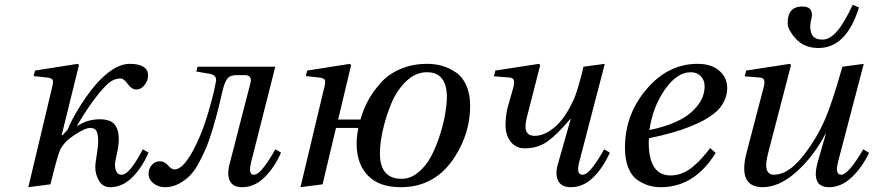

<svg xmlns="http://www.w3.org/2000/svg" viewBox="-20 -768 3641 800"><path d="M98 12 195 -395Q203 -424 200 -433.5Q197 -443 175 -445L120 -451L126 -474L304 -502L309 -497L237 -205H241L262 -228Q277 -268 317 -331Q357 -394 395 -433Q462 -502 520 -502Q597 -502 597 -453Q597 -433 582.5 -414Q568 -395 548 -395Q529 -395 512.5 -418Q496 -441 482 -441Q451 -441 424 -414Q368 -358 302 -246V-243Q345 -271 395 -271Q440 -271 457.5 -249.5Q475 -228 475 -188Q475 -163 467 -127Q459 -91 459 -85Q459 -40 487 -40Q520 -40 575 -146L599 -132Q571 -68 530 -28Q489 12 439 12Q409 12 393 -14Q377 -40 377 -73Q377 -86 383 -121.5Q389 -157 389 -180Q389 -207 382.5 -221Q376 -235 355 -235Q336 -235 293 -207.5Q250 -180 233 -148Q222 -129 196 -23L190 0Z M647 -96Q665 -96 680 -79Q695 -62 707 -62Q754 -62 814 -203Q831 -243 847.5 -298.5Q864 -354 872 -390L879 -425Q886 -454 856 -460L798 -470L803 -490H1127L1027 -95Q1013 -40 1037 -40Q1056 -40 1082 -75Q1108 -110 1127 -146L1151 -132Q1123 -69 1081.5 -28.5Q1040 12 989 12Q950 12 937.5 -14.5Q925 -41 937 -86L1024 -424Q1031 -455 999 -455H964Q939 -455 927.5 -440.5Q916 -426 908 -392Q896 -341 889 -312.5Q882 -284 867.5 -235Q853 -186 841 -157Q829 -128 810 -92Q791 -56 771 -36Q751 -16 724.5 -2Q698 12 668 12Q639 12 619 -4.5Q599 -21 599 -43Q599 -65 612.5 -80.5Q626 -96 647 -96Z M1232 12 1329 -395Q1337 -424 1334 -433.5Q1331 -443 1309 -445L1254 -451L1260 -474L1438 -502L1443 -497L1389 -270H1482Q1494 -313 1514.5 -350.5Q1535 -388 1567.5 -424Q1600 -460 1649.5 -481Q1699 -502 1760 -502Q1793 -502 1822.5 -493.5Q1852 -485 1879.5 -466.5Q1907 -448 1923 -412Q1939 -376 1939 -327Q1939 -215 1876 -116Q1795 12 1650 12Q1559 12 1512.5 -37Q1466 -86 1466 -169Q1466 -199 1473 -235H1380L1324 0ZM1563 -129Q1563 -23 1653 -23Q1692 -23 1725 -51.5Q1758 -80 1779 -121.5Q1800 -163 1815 -212Q1830 -261 1836 -299.5Q1842 -338 1842 -362Q1842 -467 1759 -467Q1712 -467 1673 -430Q1634 -393 1611 -338Q1588 -283 1575.5 -227.5Q1563 -172 1563 -129Z M2038 -450 2044 -474 2226 -502 2231 -497 2178 -290Q2165 -246 2172 -224Q2179 -202 2208 -202Q2248 -202 2291 -238Q2334 -274 2369 -350Q2377 -366 2387.5 -401Q2398 -436 2405 -463L2411 -490L2500 -502L2394 -95Q2379 -40 2407 -40Q2426 -40 2452 -75Q2478 -110 2497 -146L2521 -132Q2493 -69 2451.5 -28.5Q2410 12 2359 12Q2319 12 2305.5 -15Q2292 -42 2305 -86L2358 -272H2356Q2301 -207 2261 -178.5Q2221 -150 2166 -150Q2129 -150 2108 -177.5Q2087 -205 2086.5 -242Q2086 -279 2094 -316L2117 -397Q2124 -420 2121.5 -432Q2119 -444 2102 -445Z M2584 -152Q2584 -286 2667 -388Q2759 -502 2886 -502Q2945 -502 2977.5 -473Q3010 -444 3010 -402Q3010 -348 2968 -306Q2890 -234 2684 -192Q2683 -185 2683 -176Q2683 -37 2774 -37Q2801 -37 2825.5 -47.5Q2850 -58 2872 -77.5Q2894 -97 2907.5 -112.5Q2921 -128 2939 -151L2962 -131Q2874 12 2733 12Q2708 12 2685 5.5Q2662 -1 2637.5 -17Q2613 -33 2598.5 -67.5Q2584 -102 2584 -152ZM2686 -226Q2805 -251 2860.5 -300.5Q2916 -350 2916 -408Q2916 -434 2900 -450.5Q2884 -467 2858 -467Q2800 -467 2749.5 -393.5Q2699 -320 2686 -226Z M3262 -673Q3262 -741 3323 -741Q3363 -741 3363 -706Q3363 -696 3359.5 -683.5Q3356 -671 3356 -659Q3356 -630 3368 -616.5Q3380 -603 3407 -603Q3437 -603 3467 -637Q3497 -671 3533 -748L3559 -737Q3507 -568 3390 -568Q3332 -568 3297 -605.5Q3262 -643 3262 -673ZM3083 -450 3089 -474 3271 -502 3276 -497 3180 -128Q3157 -40 3205 -40Q3262 -40 3321 -112Q3380 -184 3419 -274Q3448 -342 3490 -490L3579 -502L3472 -94Q3458 -40 3485 -40Q3515 -40 3577 -146L3601 -131Q3572 -70 3528.5 -29Q3485 12 3434 12Q3357 12 3388 -96L3421 -210H3419Q3371 -117 3299 -52.5Q3227 12 3158 12Q3053 12 3091 -133L3160 -397Q3167 -420 3164.5 -432Q3162 -444 3145 -445Z"/></svg>

Font: Heuristica
Style: Italic
Weight: 400
Italic angle: -13°
Version: Version 1.0.2